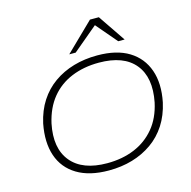

<svg xmlns="http://www.w3.org/2000/svg" viewBox="-131 -1074 1208 1212"><g transform="rotate(-15 472.5 -467.5)"><path d="M433 8Q307 8 226 -41Q145 -90 115 -178.5Q85 -267 108 -386Q126 -467 165.5 -528Q205 -589 263 -630Q321 -671 393 -692Q465 -713 548 -713Q675 -713 754.5 -664Q834 -615 865 -526.5Q896 -438 872 -319Q854 -238 814.5 -177Q775 -116 717 -75Q659 -34 587.5 -13Q516 8 433 8ZM435 -39Q534 -39 613.5 -72Q693 -105 747 -170Q801 -235 822 -332Q853 -489 780.5 -577.5Q708 -666 546 -666Q447 -666 367 -633Q287 -600 234 -535Q181 -470 159 -373Q127 -217 200.5 -128Q274 -39 435 -39ZM380 -765 563 -943H621L742 -765H700L584 -901L422 -765Z"/></g></svg>

Font: Nunito Sans 10pt Expanded ExtraLight
Style: Italic
Weight: 250
Width: 7
Italic angle: -9°
Designer: Vernon Adams
Foundry: Vernon Adams
Version: Version 3.101;gftools[0.9.27]